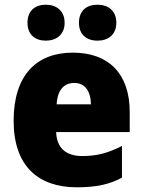

<svg xmlns="http://www.w3.org/2000/svg" viewBox="-20 -787 608 817"><path d="M97 -690C97 -639 130 -614 175 -614C220 -614 255 -640 255 -690C255 -741 220 -767 175 -767C130 -767 97 -742 97 -690ZM316 -690C316 -640 348 -614 395 -614C441 -614 475 -640 475 -690C475 -741 441 -767 395 -767C349 -767 316 -742 316 -690ZM290 -563C135 -563 38 -467 38 -273C38 -81 142 10 307 10C391 10 447 -3 499 -31V-166C441 -136 392 -123 330 -123C257 -123 221 -161 219 -225H532V-310C532 -476 440 -563 290 -563ZM296 -434C341 -434 366 -400 367 -343H221C225 -408 255 -434 296 -434Z"/></svg>

Font: Noto Sans Arabic UI SmCn Bk
Style: Regular
Weight: 900
Width: 4
Designer: Monotype Design Team, Nadine Chahine and Nizar Qandah
Foundry: Monotype Imaging Inc.
Version: Version 2.010